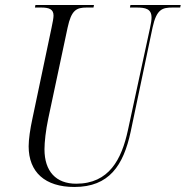

<svg xmlns="http://www.w3.org/2000/svg" viewBox="-20 -734 739 764"><path d="M276 10C414 10 471 -75 500 -210L587 -624C603 -698 626 -704 667 -704H697L699 -714H499L497 -704H523C559 -704 583 -699 583 -664C583 -654 581 -641 577 -623L489 -216C464 -100 414 -3 283 -3C203 -3 157 -52 157 -140C157 -168 162 -215 172 -262L249 -624C264 -694 284 -704 325 -704H352L354 -714H121L119 -704H144C176 -704 193 -697 193 -672C193 -663 190 -646 185 -623L109 -262C100 -221 94 -179 94 -152C94 -49 159 10 276 10Z"/></svg>

Font: Noto Serif Display Condensed Light
Style: Italic
Weight: 300
Width: 3
Italic angle: -12°
Designer: Monotype Design Team
Foundry: Monotype Imaging Inc.
Version: Version 2.009